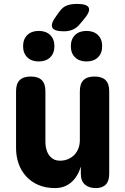

<svg xmlns="http://www.w3.org/2000/svg" viewBox="-20 -951 640 981"><path d="M388 -235V-485Q388 -523 406.5 -541.5Q425 -560 463 -560Q501 -560 519.5 -541.5Q538 -523 538 -485V-63Q538 -26 520.5 -8Q503 10 469 10Q435 10 414 -8Q393 -26 393 -63V-100Q377 -47 343 -18.5Q309 10 261 10Q213 10 176 -6Q139 -22 113.5 -50Q88 -78 75 -115Q62 -152 62 -195V-485Q62 -523 80.5 -541.5Q99 -560 137 -560Q175 -560 193.5 -541.5Q212 -523 212 -485V-225Q212 -208 216 -191Q220 -174 229 -160.5Q238 -147 252 -138.5Q266 -130 287 -130Q310 -130 329 -138.5Q348 -147 361 -161Q374 -175 381 -194Q388 -213 388 -235ZM307 -791Q256 -791 247 -810.5Q238 -830 268 -870L283 -891Q301 -916 323 -923.5Q345 -931 374 -931Q425 -931 433.5 -911.5Q442 -892 410 -854L389 -829Q373 -809 352.5 -800Q332 -791 307 -791ZM422 -637Q385 -637 363.5 -658Q342 -679 342 -715Q342 -751 363.5 -772Q385 -793 422 -793Q459 -793 480.5 -772Q502 -751 502 -715Q502 -679 480.5 -658Q459 -637 422 -637ZM178 -637Q141 -637 119.5 -658Q98 -679 98 -715Q98 -751 119.5 -772Q141 -793 178 -793Q215 -793 236.5 -772Q258 -751 258 -715Q258 -679 236.5 -658Q215 -637 178 -637Z"/></svg>

Font: Maple Mono NL ExtraBold
Style: Regular
Weight: 800
Monospace: yes
Designer: subframe7536
Version: Version 7.000